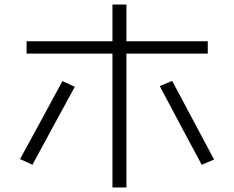

<svg xmlns="http://www.w3.org/2000/svg" viewBox="-20 -814 1040 852"><path d="M479 18V-576H98V-631H479V-794H541V-631H902V-576H541V18ZM875 -83Q828 -170 781.5 -257.5Q735 -345 689 -432L744 -455Q791 -368 837 -280.5Q883 -193 930 -106ZM124 -83 69 -108Q116 -194 163 -280.5Q210 -367 257 -454L312 -429Q265 -343 218 -256.5Q171 -170 124 -83Z"/></svg>

Font: Murecho Light
Style: Regular
Weight: 300
Designer: Neil Summerour
Foundry: Positype
Version: Version 1.010; ttfautohint (v1.8.3)